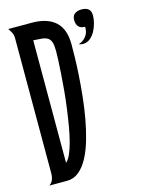

<svg xmlns="http://www.w3.org/2000/svg" viewBox="-106 -747 603 811"><g transform="rotate(-15 195.0 -342.0)"><path d="M7.8 0Q19.5 -8.3 24.2 -20.8Q28.8 -33.2 28.8 -46.4V-639.6Q28.8 -652.3 23.4 -663.3Q18.1 -674.3 10.7 -683.6H114.3Q180.7 -683.6 216.6 -651.6Q252.4 -619.6 252.4 -551.3Q252.4 -530.3 251.7 -495.6Q251 -460.9 248.3 -418.2Q245.6 -375.5 240.7 -327.9Q235.8 -280.3 227.5 -233.9Q219.2 -187.5 207 -145Q194.8 -102.5 177.7 -70.3Q160.6 -38.1 137.7 -19Q114.7 0 85.4 0ZM100.6 -74.7Q111.3 -83 120.8 -104.2Q130.4 -125.5 138.2 -155.3Q146 -185.1 152.1 -220.9Q158.2 -256.8 163.3 -294.9Q168.5 -333 171.9 -370.6Q175.3 -408.2 177.5 -441.2Q179.7 -474.1 180.9 -500.2Q182.1 -526.4 182.1 -541Q182.1 -565.4 178 -579.1Q173.8 -592.8 164.1 -599.4Q154.3 -606 138.7 -607.7Q123 -609.4 100.6 -610.4ZM371.6 -646Q371.6 -631.3 366.9 -613.3Q362.3 -595.2 353.5 -579.1Q344.7 -563 331.3 -552Q317.9 -541 300.3 -541Q295.4 -541 290.8 -542Q286.1 -543 281.7 -544.4Q301.3 -550.3 314.2 -566.2Q327.1 -582 327.1 -603Q327.1 -604 327.1 -606Q327.1 -607.9 326.2 -608.9Q308.1 -608.9 298.8 -619.1Q289.6 -629.4 289.6 -647.9Q289.6 -667 301.5 -675.3Q313.5 -683.6 330.6 -683.6Q350.6 -683.6 361.1 -674.8Q371.6 -666 371.6 -646Z"/></g></svg>

Font: XAYAX
Style: Regular
Weight: 400
Designer: Peter Wiegel
Foundry: Peter Wiegel
Version: Version 1.000 2009 initial release